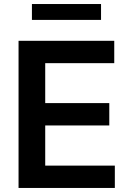

<svg xmlns="http://www.w3.org/2000/svg" viewBox="-20 -929 648 949"><path d="M547.6 0H71.7V-727.3H544.7V-616.8H203.5V-419.4H520.2V-308.9H203.5V-110.4H547.6ZM479.4 -830.6H137.8V-909.1H479.4Z"/></svg>

Font: Linik Sans SemiBold
Style: Regular
Weight: 600
Designer: Fonts by Rasmus Andersson / Changes by Cristiano Sobral with parts from Marc Monis
Foundry: rsms
Version: Version 3.020; ttfautohint (v1.6)